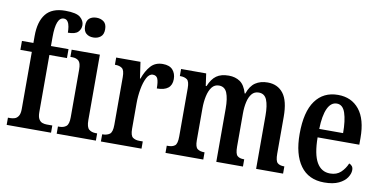

<svg xmlns="http://www.w3.org/2000/svg" viewBox="-74 -983 2403 1206"><g transform="rotate(10 1127.5 -380.0)"><path d="M17 0V-46H33Q46 -46 60 -50.5Q74 -55 83.5 -70Q93 -85 93 -115V-479H20V-536H93V-581Q93 -672 132 -721Q171 -770 256 -770Q327 -770 352 -748.5Q377 -727 377 -699Q377 -673 359 -655Q341 -637 295 -637Q295 -655 292 -674.5Q289 -694 280 -707Q271 -720 255 -720Q205 -720 205 -594V-536H317V-479H205V-115Q205 -85 214 -70Q223 -55 236.5 -50.5Q250 -46 264 -46H300V0Z M457 -635Q429 -635 411.5 -650Q394 -665 394 -698Q394 -732 411.5 -746.5Q429 -761 457 -761Q484 -761 503 -746.5Q522 -732 522 -698Q522 -665 503 -650Q484 -635 457 -635ZM336 0V-46H345Q372 -46 388.5 -59.5Q405 -73 405 -117V-421Q405 -463 390 -476.5Q375 -490 349 -490H337V-536H517V-119Q517 -74 533.5 -60Q550 -46 577 -46H586V0Z M618 0V-46H621Q648 -46 665.5 -58.5Q683 -71 683 -118V-422Q683 -466 667 -478Q651 -490 624 -490H621V-536H776L791 -432H794Q812 -483 840.5 -515Q869 -547 917 -547Q960 -547 980.5 -524Q1001 -501 1001 -465Q1001 -389 906 -389Q906 -431 898 -450.5Q890 -470 867 -470Q844 -470 828.5 -440.5Q813 -411 805 -366Q797 -321 797 -276V-113Q797 -69 813.5 -57.5Q830 -46 854 -46H877V0Z M1030 0V-46H1039Q1066 -46 1081.5 -58Q1097 -70 1097 -117V-424Q1097 -468 1081 -479.5Q1065 -491 1038 -491H1035V-536H1195L1206 -458H1211Q1230 -505 1259.5 -526Q1289 -547 1338 -547Q1380 -547 1410 -526.5Q1440 -506 1455 -454H1459Q1476 -504 1508 -525.5Q1540 -547 1586 -547Q1650 -547 1686 -500.5Q1722 -454 1722 -352V-117Q1722 -71 1736 -58.5Q1750 -46 1777 -46H1780V0H1608V-340Q1608 -404 1593.5 -439.5Q1579 -475 1542 -475Q1514 -475 1497.5 -455Q1481 -435 1473.5 -401.5Q1466 -368 1466 -329V-117Q1466 -71 1480 -58.5Q1494 -46 1521 -46H1524V0H1354V-340Q1354 -404 1339.5 -439.5Q1325 -475 1288 -475Q1260 -475 1243 -453Q1226 -431 1218 -394.5Q1210 -358 1210 -316V-112Q1210 -69 1226 -57.5Q1242 -46 1269 -46H1271V0Z M2043 10Q1943 10 1891 -62Q1839 -134 1839 -264Q1839 -405 1890.5 -476Q1942 -547 2035 -547Q2121 -547 2170.5 -485.5Q2220 -424 2220 -305V-262H1954Q1955 -154 1984.5 -103Q2014 -52 2070 -52Q2112 -52 2138 -76.5Q2164 -101 2178 -135Q2189 -131 2196.5 -122Q2204 -113 2204 -97Q2204 -74 2187.5 -49Q2171 -24 2135.5 -7Q2100 10 2043 10ZM2107 -316Q2107 -396 2091 -444Q2075 -492 2037 -492Q1999 -492 1978 -446.5Q1957 -401 1955 -316Z"/></g></svg>

Font: Noto Serif Thai ExtraCondensed SemiBold
Style: Regular
Weight: 600
Width: 2
Designer: Monotype Design Team
Foundry: Monotype Imaging Inc.
Version: Version 2.001; ttfautohint (v1.8.4.7-5d5b)